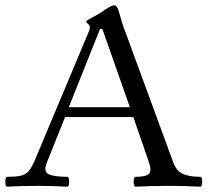

<svg xmlns="http://www.w3.org/2000/svg" viewBox="-21 -697 787 720"><path d="M6 3Q1 3 -0.5 -6Q-2 -15 -0.5 -24.5Q1 -34 6 -34Q38 -34 56.5 -38Q75 -42 86.5 -55.5Q98 -69 110 -97L313 -581Q316 -587 316 -595Q316 -602 309 -607.5Q302 -613 302 -617Q302 -620 324 -631Q335 -637 346 -643Q357 -649 372 -660Q398 -677 406 -677Q418 -677 424 -656Q431 -631 437 -611.5Q443 -592 450 -575L628 -90Q640 -56 664.5 -45Q689 -34 730 -34Q735 -34 736.5 -24.5Q738 -15 736.5 -6Q735 3 730 3Q669 0 610 0Q548 0 488 3Q483 3 481 -6Q479 -15 481 -24.5Q483 -34 488 -34Q526 -34 537.5 -45Q549 -56 537 -90L479 -258H223L155 -88Q141 -55 160 -44.5Q179 -34 231 -34Q236 -34 237.5 -24.5Q239 -15 237.5 -6Q236 3 231 3Q175 0 119 0Q63 0 6 3ZM237 -295H466L363 -588H354Z"/></svg>

Font: Junicode SmExp
Style: Regular
Weight: 400
Width: 6
Designer: Peter S. Baker
Version: Version 2.205; ttfautohint (v1.8.4)